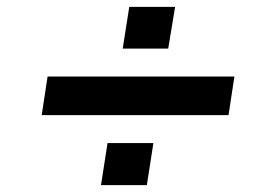

<svg xmlns="http://www.w3.org/2000/svg" viewBox="-20 -565 788 557"><path d="M101 -231 118 -343H660L643 -231ZM273 -28 292 -150H425L406 -28ZM336 -424 355 -545H488L468 -424Z"/></svg>

Font: Nunito Sans 10pt Expanded ExtraBold
Style: Italic
Weight: 800
Width: 7
Italic angle: -9°
Designer: Vernon Adams
Foundry: Vernon Adams
Version: Version 3.101;gftools[0.9.27]